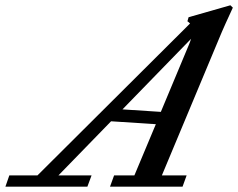

<svg xmlns="http://www.w3.org/2000/svg" viewBox="-91 -696 888 716"><path d="M-70.8 0 -56.2 -42H48.8L617.7 -608.4Q611.8 -614.3 607.9 -616.7L612.3 -631.8L768.1 -676.3L777.3 -667.5Q743.7 -594.7 735.8 -575.7L512.7 -42H605L589.8 0H319.3L334.5 -42H410.2L490.2 -232.9L323.2 -243.7L127 -42H250.5L234.9 0ZM612.3 -526.4Q617.2 -537.6 621.6 -551.3L365.7 -288.1L508.8 -278.8Z"/></svg>

Font: Elstob 6pt Medium
Style: Italic
Weight: 500
Italic angle: -20°
Designer: Peter S. Baker
Version: Version 1.015